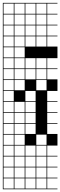

<svg xmlns="http://www.w3.org/2000/svg" viewBox="-20 -1025 425 1352"><path d="M0 307.7V-1004.8H384.6V-1000H312.5V-927.9H384.6V-923.1H312.5V-851H384.6V-846.2H312.5V-774H384.6V-769.2H312.5V-697.1H384.6V-615.4H312.5V-543.3H384.6V-538.5H312.5V-466.3H384.6V-384.6H312.5V-312.5H384.6V-307.7H312.5V-235.6H384.6V-230.8H312.5V-158.7H384.6V-153.8H312.5V-81.7H384.6V0H312.5V72.1H384.6V76.9H312.5V149H384.6V153.8H312.5V226H384.6V230.8H312.5V302.9H384.6V307.7ZM235.6 -927.9H307.7V-1000H235.6ZM158.7 -927.9H230.8V-1000H158.7ZM81.7 -927.9H153.8V-1000H81.7ZM4.8 -927.9H76.9V-1000H4.8ZM235.6 -851H307.7V-923.1H235.6ZM158.7 -851H230.8V-923.1H158.7ZM81.7 -851H153.8V-923.1H81.7ZM4.8 -851H76.9V-923.1H4.8ZM235.6 -774H307.7V-846.2H235.6ZM158.7 -774H230.8V-846.2H158.7ZM81.7 -774H153.8V-846.2H81.7ZM4.8 -774H76.9V-846.2H4.8ZM81.7 -697.1H153.8V-769.2H81.7ZM4.8 -697.1H76.9V-769.2H4.8ZM235.6 -697.1H307.7V-769.2H235.6ZM158.7 -697.1H230.8V-769.2H158.7ZM4.8 -620.2H76.9V-692.3H4.8ZM81.7 -620.2H153.8V-692.3H81.7ZM235.6 -543.3H307.7V-615.4H235.6ZM81.7 -543.3H153.8V-615.4H81.7ZM4.8 -543.3H76.9V-615.4H4.8ZM158.7 -543.3H230.8V-615.4H158.7ZM4.8 -466.3H76.9V-538.5H4.8ZM235.6 -466.3H307.7V-538.5H235.6ZM81.7 -466.3H153.8V-538.5H81.7ZM158.7 -466.3H230.8V-538.5H158.7ZM4.8 -389.4H76.9V-461.5H4.8ZM235.6 -389.4H307.7V-461.5H235.6ZM81.7 -389.4H153.8V-461.5H81.7ZM4.8 -312.5H76.9V-384.6H4.8ZM158.7 -312.5H230.8V-384.6H158.7ZM81.7 -235.6H153.8V-307.7H81.7ZM4.8 -235.6H76.9V-307.7H4.8ZM158.7 -235.6H230.8V-307.7H158.7ZM81.7 -158.7H153.8V-230.8H81.7ZM4.8 -158.7H76.9V-230.8H4.8ZM158.7 -158.7H230.8V-230.8H158.7ZM81.7 -81.7H153.8V-153.8H81.7ZM4.8 -81.7H76.9V-153.8H4.8ZM158.7 -81.7H230.8V-153.8H158.7ZM153.8 -76.9H81.7V-4.8H153.8ZM4.8 -4.8H76.9V-76.9H4.8ZM235.6 -4.8H307.7V-76.9H235.6ZM4.8 72.1H76.9V0H4.8ZM235.6 72.1H307.7V0H235.6ZM81.7 72.1H153.8V0H81.7ZM158.7 72.1H230.8V0H158.7ZM158.7 149H230.8V76.9H158.7ZM4.8 149H76.9V76.9H4.8ZM235.6 149H307.7V76.9H235.6ZM81.7 149H153.8V76.9H81.7ZM158.7 226H230.8V153.8H158.7ZM235.6 226H307.7V153.8H235.6ZM81.7 226H153.8V153.8H81.7ZM4.8 226H76.9V153.8H4.8ZM158.7 302.9H230.8V230.8H158.7ZM235.6 302.9H307.7V230.8H235.6ZM81.7 302.9H153.8V230.8H81.7ZM4.8 302.9H76.9V230.8H4.8Z"/></svg>

Font: Jacquarda Bastarda 9 Charted
Style: Regular
Weight: 400
Designer: Sarah Cadigan-Fried
Version: Version 1.000; ttfautohint (v1.8.4.7-5d5b)